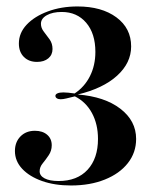

<svg xmlns="http://www.w3.org/2000/svg" viewBox="-20 -448 470 589"><path d="M197.6 121Q147.6 121 108.9 107.3Q70.2 93.5 48 69.8Q25.8 46 25.8 15.3Q25.8 -12.1 42.7 -29.4Q59.7 -46.8 87.1 -46.8Q110.5 -46.8 124.6 -34.7Q138.7 -22.6 138.7 -2.4Q138.7 14.5 129.4 28.2Q120.2 41.9 110.9 53.2Q101.6 64.5 101.6 77.4Q101.6 91.1 116.9 99.2Q132.3 107.3 159.7 107.3Q216.9 107.3 248.8 72.6Q280.6 37.9 280.6 -21.8Q280.6 -66.9 262.1 -101.2Q243.5 -135.5 209.7 -152.4Q193.5 -148.4 183.5 -146Q173.4 -143.5 166.1 -143.5Q158.9 -143.5 154.4 -146.4Q150 -149.2 150 -154Q150 -158.9 156.5 -161.7Q162.9 -164.5 174.2 -164.5Q180.6 -164.5 189.1 -163.7Q197.6 -162.9 208.9 -161.3Q239.5 -181.5 256 -214.5Q272.6 -247.6 272.6 -288.7Q272.6 -345.2 244.4 -378.2Q216.1 -411.3 169.4 -411.3Q141.1 -411.3 123.4 -401.2Q105.6 -391.1 105.6 -375Q105.6 -362.1 114.5 -350.8Q123.4 -339.5 132.3 -327Q141.1 -314.5 141.1 -297.6Q141.1 -279.8 128.2 -269Q115.3 -258.1 93.5 -258.1Q68.5 -258.1 53.2 -273.4Q37.9 -288.7 37.9 -314.5Q37.9 -346.8 61.7 -372.2Q85.5 -397.6 126.6 -412.9Q167.7 -428.2 217.7 -428.2Q291.9 -428.2 337.1 -394.8Q382.3 -361.3 382.3 -305.6Q382.3 -254.8 339.1 -215.7Q296 -176.6 218.5 -158.1Q300.8 -151.6 349.2 -114.5Q397.6 -77.4 397.6 -21.8Q397.6 20.2 372.2 52.4Q346.8 84.7 301.6 102.8Q256.5 121 197.6 121Z"/></svg>

Font: Playfair 144pt SemiCondensed
Style: Bold
Weight: 700
Width: 4
Designer: Claus Eggers Sørensen
Foundry: Claus Eggers Sørensen
Version: Version 2.203